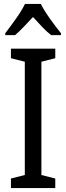

<svg xmlns="http://www.w3.org/2000/svg" viewBox="-20 -963 340 983"><path d="M263 0H36V-49L107 -67V-647L36 -665V-714H263V-665L192 -647V-67L263 -49ZM189 -943Q206 -909 236 -867Q266 -825 292 -793V-783H242Q219 -801 196 -825Q173 -849 149 -876Q124 -849 100.5 -824.5Q77 -800 57 -783H7V-793Q34 -828 63 -869Q92 -910 108 -943Z"/></svg>

Font: Noto Sans Myanmar Condensed
Style: Regular
Weight: 400
Width: 3
Designer: Monotype Design Team
Foundry: Monotype Imaging Inc.
Version: Version 2.107; ttfautohint (v1.8.4.7-5d5b)